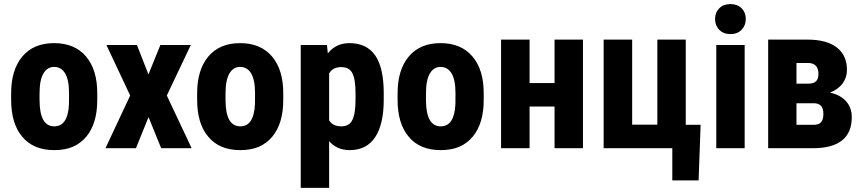

<svg xmlns="http://www.w3.org/2000/svg" viewBox="-20 -721 4195 934"><path d="M172.4 -266.6V-234.9Q172.4 -106.4 244.1 -106.4Q310.1 -106.4 315.4 -212.9L315.9 -266.6Q315.9 -333 296.4 -364.7Q277.3 -395.5 243.2 -395.5Q210.4 -395.5 191.9 -364.7Q172.4 -333 172.4 -266.6ZM34.2 -235.4V-267.1Q34.2 -380.9 88.4 -445.8Q143.1 -511.2 243.2 -511.2Q343.8 -511.2 398.9 -445.8Q453.6 -380.9 453.1 -266.1V-234.4Q453.1 -120.1 399.4 -55.7Q372.1 -23.4 334 -6.8Q294.9 9.3 244.1 9.3Q142.6 9.3 88.4 -55.7Q61 -87.9 47.6 -133.1Q34.2 -178.2 34.2 -235.4Z M647 -500 702.1 -358.9 759.3 -500 760.3 -502H762.7H902.8H908.2L905.8 -497.1L791.5 -256.3L910.2 -4.4L912.1 0H907.2H766.6H764.2L763.2 -2L702.6 -151.4L642.1 -2L641.6 0H639.2H498H492.7L495.1 -4.4L613.3 -256.3L500 -497.1L498 -502H502.9H644H646.5Z M1077.1 -266.6V-234.9Q1077.1 -106.4 1148.9 -106.4Q1214.8 -106.4 1220.2 -212.9L1220.7 -266.6Q1220.7 -333 1201.2 -364.7Q1182.1 -395.5 1147.9 -395.5Q1115.2 -395.5 1096.7 -364.7Q1077.1 -333 1077.1 -266.6ZM939 -235.4V-267.1Q939 -380.9 993.2 -445.8Q1047.9 -511.2 1147.9 -511.2Q1248.5 -511.2 1303.7 -445.8Q1358.4 -380.9 1357.9 -266.1V-234.4Q1357.9 -120.1 1304.2 -55.7Q1276.9 -23.4 1238.8 -6.8Q1199.7 9.3 1148.9 9.3Q1047.4 9.3 993.2 -55.7Q965.8 -87.9 952.4 -133.1Q939 -178.2 939 -235.4Z M1709.5 -235.4V-267.6Q1709.5 -337.9 1692.9 -367.2Q1677.2 -395 1639.2 -394.5Q1599.1 -394.5 1581.1 -363.8V-135.7Q1598.6 -106.4 1640.1 -106.4Q1678.7 -106.4 1693.8 -136.7Q1709.5 -168 1709.5 -235.4ZM1846.7 -273.4V-235.4Q1846.7 -117.7 1805.7 -54.7Q1764.2 9.3 1680.7 9.3Q1619.6 9.3 1581.1 -34.2V189.9V192.9H1577.6H1446.3H1442.9V189.9V-498.5V-502H1446.3H1567.4H1570.3L1570.8 -499L1574.7 -461.4Q1614.3 -511.2 1679.7 -511.2Q1763.2 -511.2 1804.7 -452.1Q1845.7 -393.6 1846.7 -273.4Z M2052.2 -266.6V-234.9Q2052.2 -106.4 2124 -106.4Q2189.9 -106.4 2195.3 -212.9L2195.8 -266.6Q2195.8 -333 2176.3 -364.7Q2157.2 -395.5 2123 -395.5Q2090.3 -395.5 2071.8 -364.7Q2052.2 -333 2052.2 -266.6ZM1914.1 -235.4V-267.1Q1914.1 -380.9 1968.3 -445.8Q2022.9 -511.2 2123 -511.2Q2223.6 -511.2 2278.8 -445.8Q2333.5 -380.9 2333 -266.1V-234.4Q2333 -120.1 2279.3 -55.7Q2252 -23.4 2213.9 -6.8Q2174.8 9.3 2124 9.3Q2022.5 9.3 1968.3 -55.7Q1940.9 -87.9 1927.5 -133.1Q1914.1 -178.2 1914.1 -235.4Z M2815.9 0H2677.7V-202.6H2556.2V0H2417.5V-528.3H2556.2V-316.9H2677.7V-528.3H2815.9Z M2916.5 -528.3H3055.2V-114.7H3177.7V-528.3H3315.9V-113.8H3388.2L3378.4 156.7H3250.5V0H2916.5Z M3458.5 -628.4Q3458.5 -660.2 3479 -680.7Q3499.5 -701.2 3533.2 -701.2Q3566.9 -701.2 3587.4 -680.9Q3607.9 -660.6 3607.9 -628.4Q3607.9 -597.2 3587.6 -576.2Q3567.4 -555.2 3533.2 -555.2Q3499 -555.2 3478.8 -576.2Q3458.5 -597.2 3458.5 -628.4ZM3602.5 0H3599.6H3467.8H3464.4V-3.4V-498.5V-502H3467.8H3599.6H3602.5V-498.5V-3.4Z M3854.5 -314H3910.6Q3938.5 -314 3950 -325.9Q3961.4 -337.9 3961.4 -361.3Q3961.4 -412.6 3913.6 -414.6H3854.5ZM3854.5 -218.8V-113.8H3937Q3963.9 -113.8 3974.6 -127Q3985.4 -140.1 3985.4 -165.5Q3985.4 -194.8 3973.6 -206.5Q3961.9 -218.3 3939.9 -218.8ZM3716.8 0V-528.3H3908.7Q4001 -528.3 4050.5 -490.2Q4100.1 -452.1 4100.1 -380.9Q4100.1 -344.2 4078.9 -315.2Q4057.6 -286.1 4017.1 -270.5Q4066.4 -260.3 4095 -229.2Q4123.5 -198.2 4123.5 -150.9Q4123.5 0 3933.6 0Z"/></svg>

Font: MAUL Condensed Bold
Style: Condensed Bold
Weight: 700
Designer: MAUL
Version: Version 1.0; 2020; ttfautohint (v1.8.3)